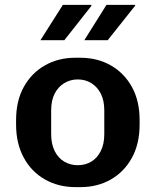

<svg xmlns="http://www.w3.org/2000/svg" viewBox="-20 -758 638 788"><path d="M290 10Q220 10 164.5 -21.5Q109 -53 77.5 -111Q46 -169 46 -247V-265Q46 -344 77.5 -401Q109 -458 164 -489.5Q219 -521 289 -521H309Q380 -521 435 -489.5Q490 -458 521.5 -401Q553 -344 553 -265V-247Q553 -168 521.5 -110.5Q490 -53 435 -21.5Q380 10 310 10ZM299 -80Q330 -80 354.5 -94.5Q379 -109 393.5 -138Q408 -167 408 -207V-305Q408 -346 393.5 -374Q379 -402 354.5 -417Q330 -432 299 -432Q269 -432 244 -417Q219 -402 204.5 -374Q190 -346 190 -305V-207Q190 -167 204.5 -138Q219 -109 244 -94.5Q269 -80 299 -80ZM326 -593 417 -738H533L535 -735L422 -593ZM146 -593 238 -738H353L356 -735L244 -593Z"/></svg>

Font: Chivo SemiBold
Style: Regular
Weight: 600
Designer: Hector Gatti
Foundry: Omnibus-Type
Version: Version 2.002